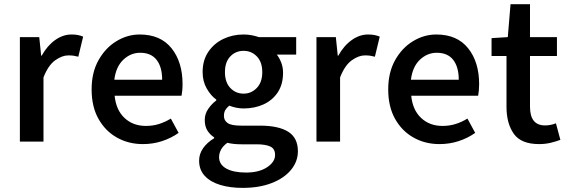

<svg xmlns="http://www.w3.org/2000/svg" viewBox="-20 -685 2746 929"><path d="M76.2 0V-505.4H169.9L179.2 -415.5H181.6Q209 -464.4 246.8 -491.2Q284.7 -518.1 325.7 -518.1Q344.2 -518.1 357.4 -515.4Q370.6 -512.7 382.3 -507.8L358.9 -410.6Q347.2 -413.6 336.9 -415.3Q326.7 -417 310.5 -417Q280.3 -417 246.8 -393.1Q213.4 -369.1 190.4 -310.5V0Z M671.4 12.2Q602.1 12.2 545.9 -19.3Q489.7 -50.8 456.5 -109.9Q423.3 -168.9 423.3 -252.4Q423.3 -334.5 456.8 -394Q490.2 -453.6 543.5 -485.8Q596.7 -518.1 655.8 -518.1Q756.8 -518.1 810.1 -451.4Q863.3 -384.8 863.3 -277.8Q863.3 -261.7 861.8 -246.6Q860.4 -231.4 858.4 -221.7H534.7Q541.5 -152.8 582.5 -114.3Q623.5 -75.7 686 -75.7Q719.7 -75.7 749.3 -85Q778.8 -94.2 806.6 -111.3L844.2 -42Q808.1 -16.6 764.2 -2.2Q720.2 12.2 671.4 12.2ZM533.2 -299.3H764.6Q764.6 -360.8 737.8 -395.3Q710.9 -429.7 658.2 -429.7Q612.3 -429.7 576.7 -396Q541 -362.3 533.2 -299.3Z M1153.8 224.1Q1092.8 224.1 1045.4 209.7Q998 195.3 970.7 166Q943.4 136.7 943.4 92.3Q943.4 60.1 962.4 32.5Q981.4 4.9 1016.1 -16.1V-20.5Q996.6 -32.7 983.6 -53.2Q970.7 -73.7 970.7 -104.5Q970.7 -134.3 988 -158.9Q1005.4 -183.6 1026.4 -198.7V-203.1Q1000.5 -221.7 980.5 -256.3Q960.4 -291 960.4 -335.9Q960.4 -393.6 988 -434.3Q1015.6 -475.1 1060.5 -496.6Q1105.5 -518.1 1158.7 -518.1Q1179.2 -518.1 1198.2 -514.4Q1217.3 -510.7 1232.4 -505.4H1413.1V-420.9H1319.3Q1331.5 -405.8 1340.6 -382.6Q1349.6 -359.4 1349.6 -333Q1349.6 -276.9 1324 -238.3Q1298.3 -199.7 1255.1 -179.9Q1211.9 -160.2 1158.7 -160.2Q1142.1 -160.2 1124.3 -163.6Q1106.4 -167 1089.4 -173.8Q1077.1 -164.1 1070.3 -152.8Q1063.5 -141.6 1063.5 -124Q1063.5 -102.1 1081.5 -89.6Q1099.6 -77.1 1146.5 -77.1H1237.8Q1327.6 -77.1 1374.5 -47.6Q1421.4 -18.1 1421.4 46.9Q1421.4 96.2 1388.4 136.5Q1355.5 176.8 1295.4 200.4Q1235.4 224.1 1153.8 224.1ZM1158.7 -231.9Q1195.8 -231.9 1222.4 -259.3Q1249 -286.6 1249 -335.9Q1249 -384.8 1222.9 -411.9Q1196.8 -439 1158.7 -439Q1120.1 -439 1094.2 -411.9Q1068.4 -384.8 1068.4 -335.9Q1068.4 -286.6 1094.5 -259.3Q1120.6 -231.9 1158.7 -231.9ZM1170.9 149.9Q1233.4 149.9 1272.2 124.3Q1311 98.6 1311 64.9Q1311 34.7 1287.8 23.9Q1264.6 13.2 1220.7 13.2H1148.4Q1108.9 13.2 1080.1 5.9Q1058.6 21.5 1049.3 39.3Q1040 57.1 1040 75.2Q1040 110.8 1074.7 130.4Q1109.4 149.9 1170.9 149.9Z M1511.2 0V-505.4H1605L1614.3 -415.5H1616.7Q1644 -464.4 1681.9 -491.2Q1719.7 -518.1 1760.7 -518.1Q1779.3 -518.1 1792.5 -515.4Q1805.7 -512.7 1817.4 -507.8L1793.9 -410.6Q1782.2 -413.6 1772 -415.3Q1761.7 -417 1745.6 -417Q1715.3 -417 1681.9 -393.1Q1648.4 -369.1 1625.5 -310.5V0Z M2106.4 12.2Q2037.1 12.2 1981 -19.3Q1924.8 -50.8 1891.6 -109.9Q1858.4 -168.9 1858.4 -252.4Q1858.4 -334.5 1891.8 -394Q1925.3 -453.6 1978.5 -485.8Q2031.7 -518.1 2090.8 -518.1Q2191.9 -518.1 2245.1 -451.4Q2298.3 -384.8 2298.3 -277.8Q2298.3 -261.7 2296.9 -246.6Q2295.4 -231.4 2293.5 -221.7H1969.7Q1976.6 -152.8 2017.6 -114.3Q2058.6 -75.7 2121.1 -75.7Q2154.8 -75.7 2184.3 -85Q2213.9 -94.2 2241.7 -111.3L2279.3 -42Q2243.2 -16.6 2199.2 -2.2Q2155.3 12.2 2106.4 12.2ZM1968.3 -299.3H2199.7Q2199.7 -360.8 2172.9 -395.3Q2146 -429.7 2093.3 -429.7Q2047.4 -429.7 2011.7 -396Q1976.1 -362.3 1968.3 -299.3Z M2588.4 12.2Q2501.5 12.2 2466.1 -37.6Q2430.7 -87.4 2430.7 -168.5V-414.1H2358.4V-500.5L2437 -505.4L2450.2 -664.6H2544.4V-505.4H2674.8V-414.1H2544.4V-168.5Q2544.4 -78.1 2617.2 -78.1Q2629.9 -78.1 2643.3 -80.6Q2656.7 -83 2669.9 -88.4L2691.4 -8.3Q2670.9 -0.5 2644.5 5.9Q2618.2 12.2 2588.4 12.2Z"/></svg>

Font: Akatab
Style: Bold
Weight: 700
Designer: SIL Global
Foundry: SIL Global
Version: Version 4.100